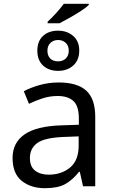

<svg xmlns="http://www.w3.org/2000/svg" viewBox="-20 -978 601 1008"><path d="M446 -952Q436 -941 408 -922.5Q380 -904 348 -886Q316 -868 293 -856H230V-864Q251 -883 275 -909.5Q299 -936 315 -958H446ZM285 -817Q332 -817 364 -789.5Q396 -762 396 -713Q396 -662 364.5 -634Q333 -606 285 -606Q236 -606 206 -634Q176 -662 176 -712Q176 -762 206 -789.5Q236 -817 285 -817ZM285 -768Q261 -768 245 -753Q229 -738 229 -712Q229 -686 243.5 -671Q258 -656 285 -656Q310 -656 325.5 -671Q341 -686 341 -712Q341 -738 325 -753Q309 -768 285 -768ZM288 -545Q386 -545 433 -502Q480 -459 480 -365V0H416L399 -76H395Q360 -32 321.5 -11Q283 10 215 10Q142 10 94 -28.5Q46 -67 46 -149Q46 -229 109 -272.5Q172 -316 303 -320L394 -323V-355Q394 -422 365 -448Q336 -474 283 -474Q241 -474 203 -461.5Q165 -449 132 -433L105 -499Q140 -518 188 -531.5Q236 -545 288 -545ZM314 -259Q214 -255 175.5 -227Q137 -199 137 -148Q137 -103 164.5 -82Q192 -61 235 -61Q303 -61 348 -98.5Q393 -136 393 -214V-262Z"/></svg>

Font: Go Noto Kurrent-Regular
Style: Regular
Weight: 400
Designer: Monotype Design Team
Foundry: Monotype Imaging Inc.
Version: Version 2.012; ttfautohint (v1.8.4.7-5d5b)